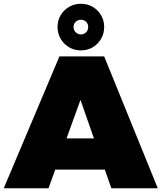

<svg xmlns="http://www.w3.org/2000/svg" viewBox="-30 -1001 859 1021"><path d="M286 -701H524L809 0H562L398 -470L228 0H-10ZM190 -265H592V-99H190ZM400 -981Q435 -981 463 -964.5Q491 -948 507.5 -920Q524 -892 524 -857Q524 -823 507.5 -794.5Q491 -766 463 -749.5Q435 -733 400 -733Q366 -733 337.5 -749.5Q309 -766 292.5 -794.5Q276 -823 276 -857Q276 -892 292.5 -920Q309 -948 337.5 -964.5Q366 -981 400 -981ZM401 -896Q384 -896 372.5 -885Q361 -874 361 -857Q361 -841 372.5 -829.5Q384 -818 400 -818Q417 -818 428 -829.5Q439 -841 439 -857Q439 -874 428 -885Q417 -896 401 -896Z"/></svg>

Font: Alexandria Black
Style: Regular
Weight: 900
Designer: Mohamed Gaber
Foundry: Kief Type Foundry
Version: Version 5.100